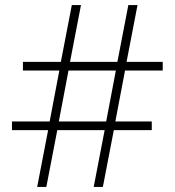

<svg xmlns="http://www.w3.org/2000/svg" viewBox="-20 -734 686 754"><path d="M126 0H162L205 -223H391L348 0H384L427 -223H576V-257H433L471 -457H619V-491H477L520 -714H484L441 -491H255L298 -714H262L219 -491H70V-457H213L175 -257H27V-223H169ZM211 -257 249 -457H435L397 -257Z"/></svg>

Font: Noto Sans Malayalam ExtraLight
Style: Regular
Weight: 200
Designer: Jelle Bosma - Monotype Design Team
Foundry: Monotype Imaging Inc.
Version: Version 2.104